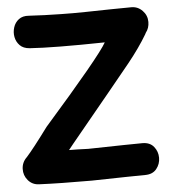

<svg xmlns="http://www.w3.org/2000/svg" viewBox="-52 -764 719 811"><g transform="rotate(-5 308.0 -358.5)"><path d="M304 0Q494 -4 531 -4Q563 -4 579.5 -24.5Q596 -45 596 -71.5Q596 -98 579.5 -118.5Q563 -139 531 -139Q492 -139 301 -135Q253 -137 220 -137L240 -162Q452 -419 502 -481Q551 -542 583 -596Q584 -599 586 -602Q601 -621 601 -647Q601 -675 581.5 -695Q562 -715 535 -715Q499 -715 447.5 -714Q396 -713 340.5 -712Q285 -711 237 -712Q166 -713 100 -717Q74 -719 57.5 -706.5Q41 -694 34.5 -673.5Q28 -653 32 -632.5Q36 -612 50.5 -597Q65 -582 92 -580Q193 -573 410 -577Q379 -521 134 -243Q69 -155 40 -123Q19 -103 18 -75Q17 -47 35 -26Q53 -5 81 -4Q168 0 304 0Z"/></g></svg>

Font: Balsamiq Sans
Style: Bold
Weight: 700
Designer: Michael Angeles
Foundry: Balsamiq SRL
Version: Version 1.020; ttfautohint (v1.8.4.7-5d5b);gftools[0.9.26]